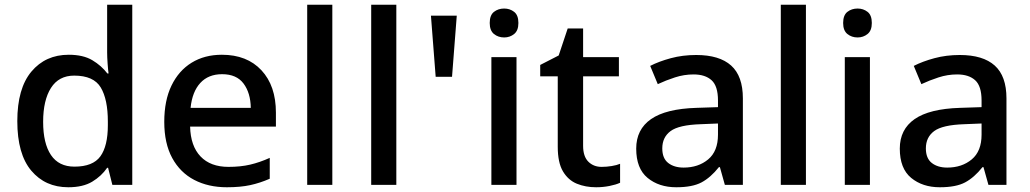

<svg xmlns="http://www.w3.org/2000/svg" viewBox="-20 -780 4344 810"><path d="M268 10Q171 10 112 -60Q53 -130 53 -269Q53 -407 112.5 -478Q172 -549 270 -549Q331 -549 369.5 -526Q408 -503 433 -470H438Q436 -484 434 -511.5Q432 -539 432 -558V-760H538V0H454L436 -72H432Q408 -37 369 -13.5Q330 10 268 10ZM294 -77Q372 -77 403.5 -120.5Q435 -164 435 -252V-267Q435 -361 405 -411Q375 -461 293 -461Q228 -461 195 -409Q162 -357 162 -266Q162 -175 195 -126Q228 -77 294 -77Z M916 -549Q1022 -549 1083 -483.5Q1144 -418 1144 -305V-246H782Q784 -164 826 -120Q868 -76 944 -76Q995 -76 1035.5 -85.5Q1076 -95 1118 -114V-26Q1077 -8 1035.5 1Q994 10 937 10Q859 10 799.5 -21Q740 -52 706.5 -113.5Q673 -175 673 -266Q673 -356 703.5 -419Q734 -482 788.5 -515.5Q843 -549 916 -549ZM917 -467Q859 -467 825 -430Q791 -393 784 -325H1038Q1037 -388 1007.5 -427.5Q978 -467 917 -467Z M1382 0H1276V-760H1382Z M1652 0H1546V-760H1652Z M1907 -714 1887 -456H1818L1798 -714Z M2107 -744Q2131 -744 2149 -730Q2167 -716 2167 -683Q2167 -651 2149 -636.5Q2131 -622 2107 -622Q2082 -622 2064 -636.5Q2046 -651 2046 -683Q2046 -716 2064 -730Q2082 -744 2107 -744ZM2159 -539V0H2053V-539Z M2518 -76Q2539 -76 2560.5 -79.5Q2582 -83 2596 -89V-9Q2579 -1 2551.5 4.5Q2524 10 2495 10Q2450 10 2413.5 -5Q2377 -20 2355 -57Q2333 -94 2333 -161V-458H2259V-506L2337 -546L2375 -660H2440V-539H2591V-458H2440V-165Q2440 -120 2462 -98Q2484 -76 2518 -76Z M2917 -548Q3015 -548 3064.5 -503.5Q3114 -459 3114 -365V0H3038L3017 -75H3013Q2978 -31 2939.5 -10.5Q2901 10 2833 10Q2760 10 2712 -29.5Q2664 -69 2664 -153Q2664 -234 2726.5 -277.5Q2789 -321 2918 -325L3009 -328V-356Q3009 -417 2982 -441.5Q2955 -466 2906 -466Q2866 -466 2827.5 -453.5Q2789 -441 2755 -425L2723 -502Q2760 -521 2810 -534.5Q2860 -548 2917 -548ZM2936 -256Q2844 -253 2809 -227Q2774 -201 2774 -154Q2774 -112 2799 -92.5Q2824 -73 2864 -73Q2926 -73 2967.5 -107.5Q3009 -142 3009 -212V-259Z M3380 0H3274V-760H3380Z M3598 -744Q3622 -744 3640 -730Q3658 -716 3658 -683Q3658 -651 3640 -636.5Q3622 -622 3598 -622Q3573 -622 3555 -636.5Q3537 -651 3537 -683Q3537 -716 3555 -730Q3573 -744 3598 -744ZM3650 -539V0H3544V-539Z M4029 -548Q4127 -548 4176.5 -503.5Q4226 -459 4226 -365V0H4150L4129 -75H4125Q4090 -31 4051.5 -10.5Q4013 10 3945 10Q3872 10 3824 -29.5Q3776 -69 3776 -153Q3776 -234 3838.5 -277.5Q3901 -321 4030 -325L4121 -328V-356Q4121 -417 4094 -441.5Q4067 -466 4018 -466Q3978 -466 3939.5 -453.5Q3901 -441 3867 -425L3835 -502Q3872 -521 3922 -534.5Q3972 -548 4029 -548ZM4048 -256Q3956 -253 3921 -227Q3886 -201 3886 -154Q3886 -112 3911 -92.5Q3936 -73 3976 -73Q4038 -73 4079.5 -107.5Q4121 -142 4121 -212V-259Z"/></svg>

Font: Noto Sans Meetei Mayek Medium
Style: Regular
Weight: 500
Designer: Monotype Design Team and Neelakash Kshetrimayum
Foundry: Monotype Imaging Inc.
Version: Version 2.002; ttfautohint (v1.8.4.7-5d5b)